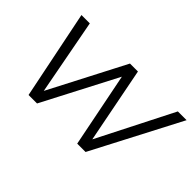

<svg xmlns="http://www.w3.org/2000/svg" viewBox="-78 -762 1024 1024"><g transform="rotate(45 433.5 -250.5)"><path d="M176 0 74 -501H137L225 -36H199L440 -501H500L591 -36H565L801 -501H867L606 0H543L449 -471H485L240 0Z"/></g></svg>

Font: Mulish ExtraLight Light
Style: Italic
Weight: 300
Italic angle: -9°
Version: Version 3.603